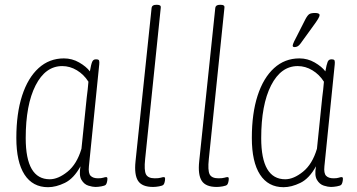

<svg xmlns="http://www.w3.org/2000/svg" viewBox="-20 -772 1485 799"><path d="M180 7Q116 7 82 -45.5Q48 -98 48 -198Q48 -300 72 -374Q96 -448 140.5 -488.5Q185 -529 246 -529Q280 -529 309.5 -512Q339 -495 354 -475Q359 -504 363.5 -514.5Q368 -525 378 -525H381Q391 -525 392.5 -519.5Q394 -514 393 -504L350 -80Q347 -51 357 -40.5Q367 -30 388 -30Q402 -30 409.5 -32.5Q417 -35 422 -35Q427 -35 427 -28Q427 -21 425 -13.5Q423 -6 420 -3Q416 1 402 3.5Q388 6 377 6Q365 6 347.5 0.5Q330 -5 319 -23.5Q308 -42 315 -80Q287 -29 250 -11Q213 7 180 7ZM187 -26Q222 -26 261 -57.5Q300 -89 319 -153L341 -367Q343 -380 345 -400Q347 -420 348 -432Q329 -462 300 -479.5Q271 -497 239 -497Q169 -497 128 -416.5Q87 -336 87 -197Q87 -26 187 -26Z M617 6Q571 6 554.5 -19.5Q538 -45 544 -101L611 -740Q613 -752 630 -752H634Q651 -752 649 -740L584 -110Q579 -63 587.5 -46.5Q596 -30 624 -30Q641 -30 649 -32.5Q657 -35 662 -35Q667 -35 667 -28Q667 -21 665 -13.5Q663 -6 660 -3Q656 1 642 3.5Q628 6 617 6Z M882 6Q836 6 819.5 -19.5Q803 -45 809 -101L876 -740Q878 -752 895 -752H899Q916 -752 914 -740L849 -110Q844 -63 852.5 -46.5Q861 -30 889 -30Q906 -30 914 -32.5Q922 -35 927 -35Q932 -35 932 -28Q932 -21 930 -13.5Q928 -6 925 -3Q921 1 907 3.5Q893 6 882 6Z M1160 7Q1096 7 1062 -45.5Q1028 -98 1028 -198Q1028 -300 1052 -374Q1076 -448 1120.5 -488.5Q1165 -529 1226 -529Q1260 -529 1289.5 -512Q1319 -495 1334 -475Q1339 -504 1343.5 -514.5Q1348 -525 1358 -525H1361Q1371 -525 1372.5 -519.5Q1374 -514 1373 -504L1330 -80Q1327 -51 1337 -40.5Q1347 -30 1368 -30Q1382 -30 1389.5 -32.5Q1397 -35 1402 -35Q1407 -35 1407 -28Q1407 -21 1405 -13.5Q1403 -6 1400 -3Q1396 1 1382 3.5Q1368 6 1357 6Q1345 6 1327.5 0.5Q1310 -5 1299 -23.5Q1288 -42 1295 -80Q1267 -29 1230 -11Q1193 7 1160 7ZM1167 -26Q1202 -26 1241 -57.5Q1280 -89 1299 -153L1321 -367Q1323 -380 1325 -400Q1327 -420 1328 -432Q1309 -462 1280 -479.5Q1251 -497 1219 -497Q1149 -497 1108 -416.5Q1067 -336 1067 -197Q1067 -26 1167 -26ZM1206 -576Q1198 -576 1198 -582Q1198 -587 1204.5 -600.5Q1211 -614 1215 -621L1251 -692Q1260 -709 1267.5 -713.5Q1275 -718 1291 -718Q1310 -718 1310 -709Q1310 -704 1303.5 -693Q1297 -682 1280 -659L1230 -590Q1224 -582 1218 -579Q1212 -576 1206 -576Z"/></svg>

Font: Asap Condensed Condensed Thin
Style: Italic
Weight: 100
Width: 3
Italic angle: -6°
Designer: Pablo Cosgaya
Foundry: Omnibus-Type
Version: Version 3.001; ttfautohint (v1.8.4.7-5d5b)